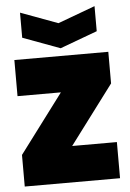

<svg xmlns="http://www.w3.org/2000/svg" viewBox="-54 -806 572 847"><g transform="rotate(-5 232.0 -383.0)"><path d="M21 0V-140L216 -400H24V-560H440V-420L245 -160H443V0ZM397 -766V-655L232 -594L67 -655V-766L232 -705Z"/></g></svg>

Font: Tektur SemiCondensed ExtraBold
Style: Regular
Weight: 800
Width: 4
Designer: Adam Jagosz
Foundry: Adam Jagosz
Version: Version 1.005;gftools[0.9.30]